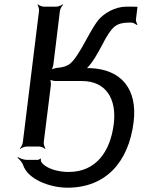

<svg xmlns="http://www.w3.org/2000/svg" viewBox="-20 -680 707 891"><path d="M392 -373C409 -391 429 -424 454 -471C476 -515 495 -543 511 -556C527 -569 548 -575 575 -575H592C599 -574 611 -568 614 -564L618 -567C614 -571 610 -583 611 -591L618 -648C617 -649 600 -649 566 -649C513 -649 463 -618 438 -589C425 -574 406 -543 381 -497C349 -437 324 -400 307 -386C293 -374 273 -367 245 -365C236 -364 219 -359 213 -354L216 -351C222 -357 227 -373 228 -383L258 -629C259 -638 267 -653 273 -658L271 -660C265 -655 250 -649 241 -649H184C175 -649 160 -655 156 -660L154 -658C158 -653 162 -638 161 -629L86 -20C85 -11 78 4 72 9L74 11C79 6 95 0 104 0H161C170 0 184 6 189 11L191 9C187 4 182 -11 183 -20L216 -284C217 -293 215 -310 211 -315L208 -313C213 -308 229 -304 238 -304H360C473 -304 522 -220 508 -105C492 25 424 118 299 118C248 118 192 102 172 72C170 70 169 60 170 57L166 56C165 59 158 62 154 62H105C91 62 72 55 63 49L61 52C69 58 82 72 87 85C107 150 208 191 293 191C472 191 577 71 600 -113C619 -266 544 -359 396 -364C389 -364 380 -364 375 -362L376 -358C381 -360 388 -368 392 -373Z"/></svg>

Font: Gamestation Storm Oblique 
Style: Italic
Weight: 400
Designer: Jonas Hecksher
Foundry: Jonas Hecksher, Playtypeª, e-types AS
Version: Version 1.003